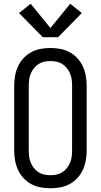

<svg xmlns="http://www.w3.org/2000/svg" viewBox="-20 -1000 540 1028"><path d="M250 8Q223 8 196.5 3Q170 -2 147 -14.5Q124 -27 105.5 -47Q87 -67 76 -91.5Q65 -116 60.5 -142Q56 -168 56 -195V-540Q56 -567 60.5 -593Q65 -619 76 -643.5Q87 -668 105.5 -688Q124 -708 147 -720.5Q170 -733 196.5 -738Q223 -743 250 -743Q277 -743 303.5 -738Q330 -733 353 -720.5Q376 -708 394.5 -688Q413 -668 424 -643.5Q435 -619 439.5 -593Q444 -567 444 -540V-195Q444 -168 439.5 -142Q435 -116 424 -91.5Q413 -67 394.5 -47Q376 -27 353 -14.5Q330 -2 303.5 3Q277 8 250 8ZM250 -62Q267 -62 283.5 -65.5Q300 -69 314 -78Q328 -87 338.5 -100.5Q349 -114 355.5 -129.5Q362 -145 364 -161.5Q366 -178 366 -195V-540Q366 -557 364 -573.5Q362 -590 355.5 -605.5Q349 -621 338.5 -634.5Q328 -648 314 -657Q300 -666 283.5 -669.5Q267 -673 250 -673Q233 -673 216.5 -669.5Q200 -666 186 -657Q172 -648 161.5 -634.5Q151 -621 144.5 -605.5Q138 -590 136 -573.5Q134 -557 134 -540V-195Q134 -178 136 -161.5Q138 -145 144.5 -129.5Q151 -114 161.5 -100.5Q172 -87 186 -78Q200 -69 216.5 -65.5Q233 -62 250 -62ZM209 -801 82 -930 144 -980 250 -850 356 -980 418 -930 291 -801Z"/></svg>

Font: Iosevka SS04
Style: Regular
Weight: 400
Monospace: yes
Designer: Belleve Invis
Foundry: Belleve Invis
Version: Version 19.0.0; ttfautohint (v1.8.4)